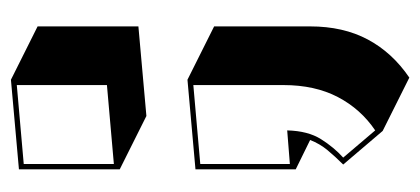

<svg xmlns="http://www.w3.org/2000/svg" viewBox="-234 -326 787 360"><g transform="rotate(-90 160.0 -145.5)"><path d="M23 -315V-504L191 -519L291 -469V-280L123 -265ZM33 -495V-326L181 -339V-508ZM32 104Q47 89 59 74.5Q71 60 78 42L23 15V-173L191 -188L291 -138V42Q291 104 266.5 150Q242 196 195 228L95 178ZM33 -164V4L96 -1Q95 38 79.5 62.5Q64 87 45 104L96 164Q136 137 158.5 94Q181 51 181 -8V-177Z"/></g></svg>

Font: Rampart One
Style: Regular
Weight: 400
Designer: Fontworks Inc.
Foundry: Fontworks Inc.
Version: Version 1.100